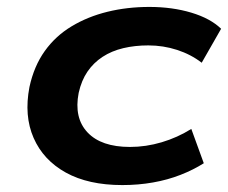

<svg xmlns="http://www.w3.org/2000/svg" viewBox="-20 -524 658 554"><path d="M333 10Q235 10 170 -26Q105 -62 77 -126Q49 -190 65 -273Q78 -333 109 -376.5Q140 -420 186.5 -448Q233 -476 290 -490Q347 -504 411 -504Q477 -504 532 -487.5Q587 -471 618 -441L562 -343Q531 -367 491 -380Q451 -393 408 -393Q369 -393 335.5 -385Q302 -377 276 -360Q250 -343 232.5 -317.5Q215 -292 207 -256Q193 -184 232.5 -142Q272 -100 355 -100Q401 -100 446.5 -113.5Q492 -127 532 -152L568 -53Q538 -34 501 -19.5Q464 -5 421.5 2.5Q379 10 333 10Z"/></svg>

Font: Nunito Sans 10pt Expanded
Style: Bold Italic
Weight: 700
Width: 7
Italic angle: -9°
Designer: Vernon Adams
Foundry: Vernon Adams
Version: Version 3.101;gftools[0.9.27]